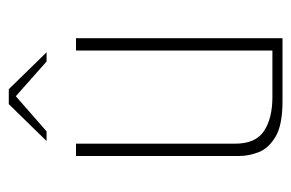

<svg xmlns="http://www.w3.org/2000/svg" viewBox="-133 -530 663 437"><g transform="rotate(-90 198.5 -311.5)"><path d="M187 0Q133 0 106.5 -15.5Q80 -31 71 -53.5Q62 -76 62 -98V-470H90V-108Q90 -61 119 -42Q148 -23 196 -23H302V-470H330V0ZM96 -537 180 -623H214L298 -537H277L198 -607L118 -537Z"/></g></svg>

Font: Smooch Sans ExtraLight
Style: Regular
Weight: 200
Designer: Robert E. Leuschke
Foundry: Robert E. Leuschke
Version: Version 1.010; ttfautohint (v1.8.3)